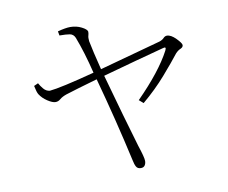

<svg xmlns="http://www.w3.org/2000/svg" viewBox="-83 -846 1165 979"><g transform="rotate(-10 500.0 -356.5)"><path d="M128 -488Q136 -473 149 -457.5Q162 -442 181 -440Q237 -445 416 -492Q389 -603 358 -683Q350 -702 331.5 -705.5Q313 -709 278 -709L274 -731Q315 -742 339 -742Q371 -742 397.5 -728.5Q424 -715 426 -703Q426 -692 423 -682.5Q420 -673 422 -654Q432 -602 457 -503Q652 -556 775 -590Q790 -595 798.5 -604Q807 -613 817 -613Q838 -613 863 -587.5Q888 -562 888 -552Q888 -541 874 -535Q860 -529 848 -516Q817 -476 763.5 -414.5Q710 -353 641 -295L619 -314Q744 -440 796 -539Q802 -551 799 -554Q796 -557 787 -554Q661 -521 467 -467Q533 -229 576 -85Q597 -22 597 -4Q597 10 590.5 19.5Q584 29 570 29Q553 29 546 16.5Q539 4 535 -17Q486 -237 426 -456Q311 -423 261 -407Q238 -399 226 -388.5Q214 -378 200 -378Q184 -378 159 -394.5Q134 -411 120 -433Q113 -444 106 -478Z"/></g></svg>

Font: Minh Nguyen ExtraLight
Style: Regular
Weight: 250
Designer: Ryoko NISHIZUKA 西塚涼子 (kana & ideographs); Frank Grießhammer (Latin, Greek & Cyrillic); Wenlong ZHANG 张文龙 (bopomofo); San
Foundry: Adobe
Version: Version 1.100;July 7, 2023;FontCreator 14.0.0.2814 64-bit